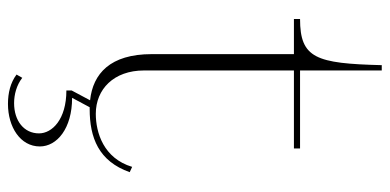

<svg xmlns="http://www.w3.org/2000/svg" viewBox="-262 -478 955 470"><g transform="rotate(90 215.0 -242.5)"><path d="M26 -485H112V-137C112 -35 160 7 225 14L201 59V72C272 72 306 107 306 139C306 176 275 200 232 200C211 200 188 194 170 180L162 194C182 209 207 215 234 215C290 215 338 185 338 137C338 95 294 58 219 58L242 15H246C317 15 374 -7 401 -83L388 -89C367 -19 304 0 258 0C198 0 152 -44 152 -118V-485H343V-500H152V-700H139C135 -539 122 -500 26 -500Z"/></g></svg>

Font: Sprat Thin
Style: Regular
Weight: 100
Designer: Ethan Nakache
Foundry: Collletttivo
Version: Version 2.000;Glyphs 3.2 (3217)